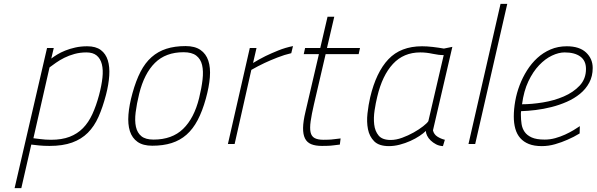

<svg xmlns="http://www.w3.org/2000/svg" viewBox="-20 -750 3107 1000"><path d="M246 -22Q302 -22 342.5 -37.5Q383 -53 412 -82.5Q441 -112 461 -155.5Q481 -199 496 -255Q509 -304 513.5 -345Q518 -386 510.5 -415.5Q503 -445 483.5 -461Q464 -477 430 -477Q397 -477 368 -469Q339 -461 315 -449Q291 -437 272 -423.5Q253 -410 238 -399L154 -30Q170 -28 187 -26Q201 -24 216.5 -23Q232 -22 246 -22ZM434 -509Q479 -509 505 -489.5Q531 -470 541.5 -436Q552 -402 549 -356Q546 -310 532 -256Q515 -191 493 -141.5Q471 -92 437.5 -58.5Q404 -25 355.5 -7.5Q307 10 238 10Q207 10 183 7.5Q159 5 143 3L91 230H56L225 -500H260L247 -445Q260 -455 278 -466Q296 -477 319.5 -486.5Q343 -496 372 -502.5Q401 -509 434 -509Z M773 9Q725 9 696.5 -11Q668 -31 656.5 -67Q645 -103 649 -153.5Q653 -204 670 -265Q688 -330 712 -376.5Q736 -423 769.5 -452.5Q803 -482 846.5 -496Q890 -510 947 -510Q995 -510 1024 -490Q1053 -470 1065 -434Q1077 -398 1073 -347.5Q1069 -297 1052 -236Q1034 -171 1009.5 -124.5Q985 -78 951.5 -48.5Q918 -19 874 -5Q830 9 773 9ZM780 -23Q876 -23 933.5 -78.5Q991 -134 1017 -239Q1030 -292 1035 -336Q1040 -380 1032.5 -411.5Q1025 -443 1002 -460.5Q979 -478 936 -478Q843 -478 787 -422.5Q731 -367 705 -262Q692 -209 686.5 -165Q681 -121 688 -89.5Q695 -58 716.5 -40.5Q738 -23 780 -23Z M1281 -500H1316L1298 -422Q1329 -441 1363 -458Q1392 -472 1429 -487Q1466 -502 1506 -510L1497 -473Q1462 -465 1425 -450.5Q1388 -436 1358 -422Q1322 -405 1289 -386L1202 0H1167Z M1676 -468 1615 -206Q1603 -154 1598 -118.5Q1593 -83 1597.5 -61.5Q1602 -40 1618.5 -31Q1635 -22 1665 -22Q1676 -22 1691 -22.5Q1706 -23 1720 -25Q1737 -27 1754 -29L1750 3Q1734 5 1717 7Q1703 9 1686.5 9.5Q1670 10 1657 10Q1623 10 1601 1Q1579 -8 1568.5 -29Q1558 -50 1558.5 -84Q1559 -118 1571 -168L1641 -468H1562L1569 -500H1648L1686 -663H1721L1683 -500H1855L1848 -468Z M2235 -71Q2240 -50 2258 -38.5Q2276 -27 2297 -22L2287 11Q2267 10 2251 1.5Q2235 -7 2223 -18.5Q2211 -30 2204.5 -43.5Q2198 -57 2198 -68Q2186 -56 2165 -42Q2144 -28 2117.5 -16Q2091 -4 2062 3.5Q2033 11 2006 11Q1954 11 1929 -14Q1904 -39 1896.5 -77Q1889 -115 1894 -159.5Q1899 -204 1908 -243Q1939 -374 2003 -441.5Q2067 -509 2178 -509Q2204 -509 2234 -505.5Q2264 -502 2292 -497L2336 -506ZM2015 -21Q2043 -21 2074.5 -32.5Q2106 -44 2134.5 -60Q2163 -76 2184 -92.5Q2205 -109 2211 -119L2291 -463Q2265 -463 2232.5 -470Q2200 -477 2169 -477Q2082 -477 2026.5 -417Q1971 -357 1945 -247Q1937 -215 1931 -175.5Q1925 -136 1929 -101.5Q1933 -67 1952 -44Q1971 -21 2015 -21Z M2587 -730H2622L2455 0H2420Z M2817 -23Q2845 -23 2872 -30.5Q2899 -38 2923 -49Q2947 -60 2967 -72Q2987 -84 3000 -93L2999 -55Q2968 -36 2935 -22Q2906 -9 2871.5 1Q2837 11 2802 11Q2762 11 2734.5 0Q2707 -11 2689.5 -31Q2672 -51 2664 -79.5Q2656 -108 2656 -143Q2656 -181 2663.5 -223.5Q2671 -266 2686.5 -306.5Q2702 -347 2725 -383.5Q2748 -420 2778.5 -448Q2809 -476 2847.5 -492.5Q2886 -509 2932 -509Q2998 -509 3032.5 -476.5Q3067 -444 3067 -396Q3067 -353 3049 -319.5Q3031 -286 3001 -261.5Q2971 -237 2932.5 -220Q2894 -203 2852.5 -192.5Q2811 -182 2770 -177Q2729 -172 2694 -171Q2693 -165 2693 -160.5Q2693 -156 2693 -152Q2693 -127 2696.5 -104Q2700 -81 2712.5 -63Q2725 -45 2749.5 -34Q2774 -23 2817 -23ZM2699 -207Q2749 -207 2807.5 -216.5Q2866 -226 2916 -247.5Q2966 -269 2999 -304Q3032 -339 3032 -391Q3032 -434 3002.5 -455.5Q2973 -477 2921 -477Q2890 -477 2855 -460.5Q2820 -444 2788 -410.5Q2756 -377 2732 -326.5Q2708 -276 2699 -207Z"/></svg>

Font: Panefresco 1wt
Style: Italic
Weight: 250
Version: Version 1.000